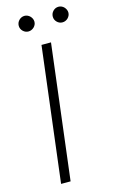

<svg xmlns="http://www.w3.org/2000/svg" viewBox="-132 -923 587 975"><g transform="rotate(-15 161.5 -436.0)"><path d="M112 0H62L148.5 -707.5H198.5ZM144.5 -831Q144.5 -822.5 141 -815.2Q137.5 -808 131.8 -802.5Q126 -797 118.5 -793.8Q111 -790.5 103 -790.5Q86.5 -790.5 74.2 -802.5Q62 -814.5 62 -831Q62 -839.5 65.2 -847Q68.5 -854.5 74.2 -860.2Q80 -866 87.2 -869.2Q94.5 -872.5 103 -872.5Q111 -872.5 118.5 -869.2Q126 -866 131.8 -860.2Q137.5 -854.5 141 -847Q144.5 -839.5 144.5 -831ZM323 -831Q323 -822.5 319.5 -815.2Q316 -808 310.5 -802.5Q305 -797 297.5 -793.8Q290 -790.5 282 -790.5Q265 -790.5 253 -802.5Q241 -814.5 241 -831Q241 -848 253 -860.2Q265 -872.5 282 -872.5Q290 -872.5 297.5 -869.2Q305 -866 310.5 -860.2Q316 -854.5 319.5 -847Q323 -839.5 323 -831Z"/></g></svg>

Font: Lato 2
Style: Italic
Weight: 300
Italic angle: -7°
Designer: Lukasz Dziedzic with Adam Twardoch and Botio Nikoltchev
Foundry: tyPoland Lukasz Dziedzic
Version: Version 2.015; 2015-08-06; http://www.latofonts.com/